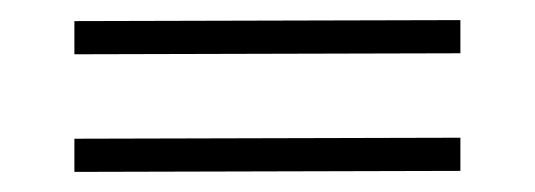

<svg xmlns="http://www.w3.org/2000/svg" viewBox="-20 -354 532 191"><path d="M54 -333 438 -334V-301L54 -300ZM438 -301ZM438 -334ZM54 -216 438 -217V-184L54 -183ZM438 -184ZM438 -217Z"/></svg>

Font: HiLo-Deco
Style: Deco
Weight: 500
Version: Version 001.000